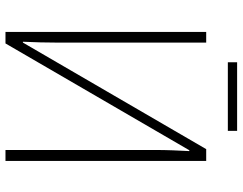

<svg xmlns="http://www.w3.org/2000/svg" viewBox="-110 -754 864 683"><g transform="rotate(90 321.5 -412.0)"><path d="M445 -824H201V-791H445ZM93 0H134L514 -654H517C515 -617 513 -576 513 -531V0H552V-714H510L131 -62H128C130 -109 131 -143 131 -181V-714H93Z"/></g></svg>

Font: Noto Sans SemiCondensed ExtraLight
Style: Regular
Weight: 200
Width: 4
Designer: Monotype Design Team
Foundry: Monotype Imaging Inc.
Version: Version 2.013